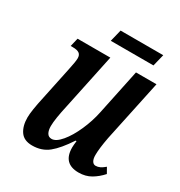

<svg xmlns="http://www.w3.org/2000/svg" viewBox="-162 -785 852 908"><g transform="rotate(30 264.0 -330.5)"><path d="M312 -78Q312 -90 315 -114H310Q268 -50 231.5 -20.5Q195 9 143 9Q98 9 78 -20Q58 -49 58 -95Q58 -131 76 -212L113 -388Q124 -438 124 -456Q124 -474 113 -482Q102 -490 78 -490H66L77 -536H256L193 -237Q174 -153 174 -115Q174 -92 182 -78Q190 -64 207 -64Q231 -64 259 -97.5Q287 -131 310 -183Q333 -235 344 -288L396 -536H508L437 -201Q425 -137 425 -102Q425 -81 432 -69.5Q439 -58 451 -58Q463 -58 474.5 -63.5Q486 -69 500 -81L517 -51Q493 -24 464 -7Q435 10 397 10Q312 10 312 -78ZM234 -671H467L451 -606H218Z"/></g></svg>

Font: Noto Serif CondSemiBold
Style: Italic
Weight: 600
Width: 3
Italic angle: -12°
Designer: Monotype Design Team
Foundry: Monotype Imaging Inc.
Version: Version 1.001